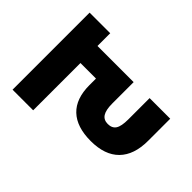

<svg xmlns="http://www.w3.org/2000/svg" viewBox="-136 -986 1258 1258"><g transform="rotate(45 492.5 -357.0)"><path d="M942 -596V-391Q942 -261 874.5 -192.5Q807 -124 677 -124Q547 -124 479.5 -188Q412 -252 412 -378V-438H268V0H77V-714H268V-596H528H603V-398Q603 -338 621 -310Q639 -282 677 -282Q716 -282 733.5 -308.5Q751 -335 751 -398V-596Z"/></g></svg>

Font: Noto Sans Armenian Black
Style: Regular
Weight: 900
Designer: Monotype Design team
Foundry: Monotype Imaging Inc.
Version: Version 1.000